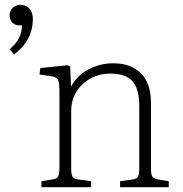

<svg xmlns="http://www.w3.org/2000/svg" viewBox="-20 -781 764 801"><path d="M153 0V-25L202 -33Q216 -35 222 -44Q228 -53 228 -81V-401Q228 -436 222 -448Q216 -460 194 -463L145 -470L148 -497L262 -509L273 -503L276 -421H277Q303 -468 351 -492.5Q399 -517 452 -517Q502 -517 537.5 -498Q573 -479 591.5 -442Q610 -405 610 -349V-74Q610 -52 616 -43.5Q622 -35 641 -32L684 -25V0H481V-25L531 -32Q548 -34 554.5 -42.5Q561 -51 561 -75V-340Q561 -386 549 -415.5Q537 -445 510.5 -459.5Q484 -474 441 -474Q395 -474 357.5 -453.5Q320 -433 298.5 -398Q277 -363 277 -317V-77Q277 -55 282 -45Q287 -35 302 -33L360 -25V0ZM39 -554 20 -575Q50 -602 60.5 -625Q71 -648 72 -675H63Q49 -675 39.5 -680.5Q30 -686 25 -695.5Q20 -705 20 -717Q20 -736 33.5 -748.5Q47 -761 65 -761Q88 -761 102.5 -745.5Q117 -730 117 -701Q117 -679 111 -654.5Q105 -630 88 -604.5Q71 -579 39 -554Z"/></svg>

Font: Literata ExtraLight
Style: Regular
Weight: 250
Designer: Latin by Veronika Burian and Jose Scaglione. Greek by Irene Vlachou. Cyrillic by Vera Evstafieva.
Foundry: TypeTogether
Version: Version 3.103;gftools[0.9.29]